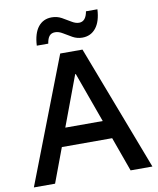

<svg xmlns="http://www.w3.org/2000/svg" viewBox="-94 -945 836 1018"><g transform="rotate(-10 324.0 -436.0)"><path d="M5 0 265.8 -675H385.8L643.3 0H525.8L459.2 -185H188.3L119.2 0ZM224.2 -283.3H425.8L328.3 -553.3H325ZM150.8 -737.5Q154.2 -803.3 181.2 -837.5Q208.3 -871.7 254.2 -871.7Q283.3 -871.7 307.5 -858.3Q331.7 -845 352.9 -831.7Q374.2 -818.3 393.3 -818.3Q430 -818.3 439.2 -871.7H500.8Q497.5 -806.7 470 -772.1Q442.5 -737.5 396.7 -737.5Q369.2 -737.5 345 -750.8Q320.8 -764.2 299.6 -777.5Q278.3 -790.8 258.3 -790.8Q238.3 -790.8 227.5 -777.9Q216.7 -765 212.5 -737.5Z"/></g></svg>

Font: Funnel Sans Light Medium
Style: Regular
Weight: 500
Version: Version 1.000